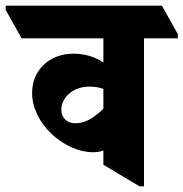

<svg xmlns="http://www.w3.org/2000/svg" viewBox="-90 -647 646 676"><path d="M239 -111C251 -111 263 -113 274 -117V-67L401 9H417V-512H536V-527L480 -627H-70V-612L-14 -512H274V-427C243 -448 207 -458 168 -458C85 -458 23 -401 23 -320C23 -267 50 -215 91 -176C131 -138 185 -111 239 -111ZM126 -261C126 -305 169 -342 223 -342C242 -342 258 -340 274 -334V-264C235 -227 207 -213 175 -213C146 -213 126 -232 126 -261Z"/></svg>

Font: Noto Serif Devanagari Condensed Black
Style: Regular
Weight: 900
Width: 3
Designer: Universal Thirst, Indian Type Foundry and the Monotype Design Team
Foundry: Monotype Imaging Inc.
Version: Version 2.004